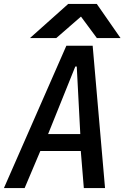

<svg xmlns="http://www.w3.org/2000/svg" viewBox="-26 -958 646 978"><path d="M312 -725H446L509 0H401L385.5 -189H179.5L99.5 0H-6ZM383 -275 365 -619H357.5L219 -275ZM321.5 -938H467L588 -764H467.5L386.5 -873.5L260.5 -764H126.5Z"/></svg>

Font: JuliaMono MediumItalic
Style: Regular
Weight: 500
Italic angle: -9°
Monospace: yes
Designer: cormullion
Foundry: corm
Version: Version 0.049; ttfautohint (v1.8.4)